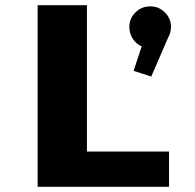

<svg xmlns="http://www.w3.org/2000/svg" viewBox="-20 -720 750 740"><path d="M315 -136H631.5V0H125V-700H315ZM639 -616Q639 -593.5 627.5 -574L563 -425L495 -447L526 -541Q504.5 -551 491.5 -571Q478.5 -591 478.5 -616Q478.5 -649 502 -672.2Q525.5 -695.5 559 -695.5Q592 -695.5 615.5 -672.2Q639 -649 639 -616Z"/></svg>

Font: League Mono ExtraBold
Style: Regular
Weight: 800
Width: 6
Designer: Tyler Finck
Foundry: The League of Moveable Type / Tyler Finck
Version: Version 2.210